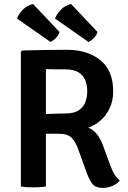

<svg xmlns="http://www.w3.org/2000/svg" viewBox="-20 -938 646 966"><path d="M549.5 -478Q549.5 -431 532 -394Q514.5 -357 485.8 -332Q457 -307 424 -295.5Q450 -286 468 -262.2Q486 -238.5 497.5 -208L536 -103.5Q546 -76 557 -59Q568 -42 582.5 -30.5Q570.5 -13 546.2 -2.8Q522 7.5 497.5 7.5Q462 7.5 446 -11.5Q430 -30.5 416.5 -68L372 -191Q361 -222.5 341.2 -243.8Q321.5 -265 277.5 -265H211V0Q196 3 178.8 3.8Q161.5 4.5 147.5 4.5Q135 4.5 117.2 3.8Q99.5 3 85 0V-677.5L91.5 -684Q151 -685.5 207 -686.5Q263 -687.5 316.5 -687.5Q420.5 -687.5 485 -635.2Q549.5 -583 549.5 -478ZM211 -590V-364.5Q238.5 -365.5 265.2 -366.2Q292 -367 307.5 -367Q352.5 -367 376.5 -383.2Q400.5 -399.5 409.8 -425Q419 -450.5 419 -478Q419 -506.5 409.8 -532Q400.5 -557.5 376.5 -573.2Q352.5 -589 307.5 -589Q288.5 -589 261.8 -589.2Q235 -589.5 211 -590ZM146 -918 279.5 -777Q275 -761.5 261.5 -747.2Q248 -733 234 -727L65.5 -844.5Q75 -869.5 95.5 -890Q116 -910.5 146 -918ZM337.5 -918 470.5 -777Q466.5 -762 453 -747.5Q439.5 -733 425 -727L257 -844.5Q266.5 -869.5 287 -890Q307.5 -910.5 337.5 -918Z"/></svg>

Font: Signika Negative SC SemiBold
Style: Regular
Weight: 600
Designer: Anna Giedryś
Foundry: Anna Giedryś
Version: Version 2.000; ttfautohint (v1.8.3) -l 8 -r 50 -G 200 -x 9 -